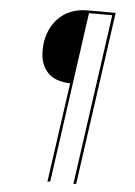

<svg xmlns="http://www.w3.org/2000/svg" viewBox="-59 -726 680 964"><g transform="rotate(5 281.5 -243.5)"><path d="M341.8 -680.7H484.4L361.8 191.4L347.7 193.8L468.3 -667.5H351.1L231 191.4L216.8 193.8L287.6 -308.6Q209.5 -310.5 172.4 -351.6Q135.3 -392.6 135.3 -459.5Q135.3 -556.2 191.2 -618.4Q247.1 -680.7 341.8 -680.7Z"/></g></svg>

Font: Fira Sans Compressed Hair
Style: Italic
Weight: 100
Width: 3
Italic angle: -8°
Designer: Carrois Corporate & Edenspiekermann AG
Foundry: Carrois Corporate GbR & Edenspiekermann AG
Version: Version 4.203;PS 004.203;hotconv 1.0.88;makeotf.lib2.5.64775